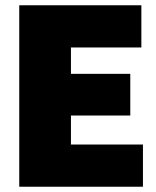

<svg xmlns="http://www.w3.org/2000/svg" viewBox="-20 -708 591 728"><path d="M53 0V-688H516V-528H249V-428H474V-270H249V-160H522V0Z"/></svg>

Font: Archivo Condensed Black
Style: Regular
Weight: 900
Width: 3
Designer: Hector Gatti
Foundry: Omnibus-Type
Version: Version 2.001